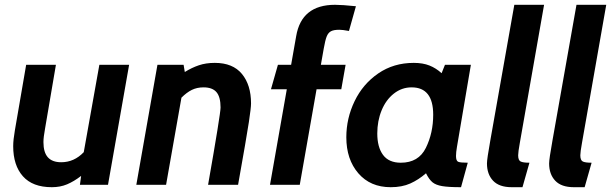

<svg xmlns="http://www.w3.org/2000/svg" viewBox="-20 -770 2548 800"><path d="M35 -161Q35 -187 42 -227L89 -500H213L168 -236Q161 -198 161 -178Q161 -135 179.5 -114.5Q198 -94 235 -94Q289 -94 329 -136L394 -500H518L430 0H313L318 -37Q288 -14 259.5 -2Q231 10 196 10Q116 10 75.5 -35.5Q35 -81 35 -161Z M636 -500H745L750 -470Q779 -488 808.5 -498Q838 -508 875 -508Q950 -508 988 -462Q1026 -416 1026 -339Q1026 -321 1017 -261.5Q1008 -202 972 0H847Q899 -296 899 -322Q899 -366 882 -386Q865 -406 828 -406Q801 -406 779.5 -395.5Q758 -385 736 -363L672 0H548Z M1175 -398H1109L1138 -500H1193L1214 -619Q1236 -750 1376 -750Q1405 -750 1463 -744L1434 -641Q1407 -646 1394 -646Q1370 -646 1358.5 -639.5Q1347 -633 1341 -617.5Q1335 -602 1329 -568L1317 -500H1420L1402 -398H1299L1229 0H1105Z M1423 -198Q1423 -277 1457.5 -348.5Q1492 -420 1556 -464Q1620 -508 1704 -508Q1742 -508 1769.5 -497Q1797 -486 1820 -465L1834 -500H1942L1884 -158Q1880 -135 1880 -120Q1880 -100 1889 -96Q1898 -92 1929 -92L1901 10Q1849 10 1822.5 5.5Q1796 1 1782 -10.5Q1768 -22 1755 -48Q1724 -21 1689.5 -5.5Q1655 10 1608 10Q1523 10 1473 -48Q1423 -106 1423 -198ZM1785 -292Q1785 -406 1695 -406Q1654 -406 1621 -380Q1588 -354 1570 -310Q1552 -266 1552 -214Q1552 -157 1576 -124.5Q1600 -92 1650 -92Q1724 -92 1754.5 -154Q1785 -216 1785 -292Z M2009 -89Q2009 -107 2023 -185L2123 -750H2247L2146 -175Q2139 -136 2139 -123Q2139 -102 2149.5 -97Q2160 -92 2186 -92L2157 10H2112Q2060 10 2034.5 -17Q2009 -44 2009 -89Z M2268 -89Q2268 -107 2282 -185L2382 -750H2506L2405 -175Q2398 -136 2398 -123Q2398 -102 2408.5 -97Q2419 -92 2445 -92L2416 10H2371Q2319 10 2293.5 -17Q2268 -44 2268 -89Z"/></svg>

Font: Cabin
Style: Bold Italic
Weight: 700
Italic angle: -7°
Designer: Pablo Impallari
Foundry: Pablo Impallari. http://www.impallari.com Igino Marini. http://www.ikern.com
Version: Version 2.200